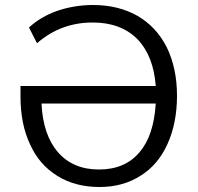

<svg xmlns="http://www.w3.org/2000/svg" viewBox="-20 -740 790 768"><path d="M352 -720Q454 -720 531 -676Q606 -632 647 -551Q688 -467 688 -357Q688 -248 650 -164Q612 -80 542 -37Q472 8 378 8Q281 8 210 -36Q137 -81 101 -161Q62 -242 62 -354V-396H603Q594 -517 529 -584Q463 -650 351 -650Q223 -650 128 -567L96 -630Q142 -673 210 -697Q279 -720 352 -720ZM376 -62Q480 -62 538 -131Q595 -197 603 -326H146Q152 -200 212 -131Q272 -62 376 -62Z"/></svg>

Font: PRinguin Sans
Style: Regular
Weight: 400
Designer: Vernon Adams
Foundry: Vernon Adams
Version: ""